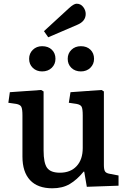

<svg xmlns="http://www.w3.org/2000/svg" viewBox="-20 -1001 688 1035"><path d="M262 14Q183 14 142 -30Q101 -74 101 -157V-379Q101 -413 95 -425Q89 -437 67 -441L25 -447L33 -504L202 -516L215 -508V-190Q215 -122 234 -96Q253 -70 303 -70Q360 -70 393 -105.5Q426 -141 426 -203V-379Q426 -414 420 -425.5Q414 -437 392 -441L351 -447L360 -504L527 -516L540 -508V-112Q540 -86 546.5 -76.5Q553 -67 572 -64L619 -55V0L448 6L434 -76H431Q395 -32 356 -9Q317 14 262 14ZM240 -800 217 -833 352 -957Q378 -981 393 -981Q415 -981 428.5 -963.5Q442 -946 442 -926Q442 -886 396 -867ZM416 -616Q385 -616 365 -635Q345 -654 345 -684Q345 -713 365 -732.5Q385 -752 416 -752Q448 -752 467.5 -733Q487 -714 487 -684Q487 -655 467 -635.5Q447 -616 416 -616ZM207 -616Q177 -616 157 -635Q137 -654 137 -684Q137 -713 157 -732.5Q177 -752 207 -752Q240 -752 259.5 -733Q279 -714 279 -684Q279 -655 259 -635.5Q239 -616 207 -616Z"/></svg>

Font: Literata 12pt Medium
Style: Regular
Weight: 500
Designer: Latin by Veronika Burian and Jose Scaglione. Greek by Irene Vlachou. Cyrillic by Vera Evstafieva.
Foundry: TypeTogether
Version: Version 3.002